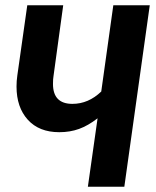

<svg xmlns="http://www.w3.org/2000/svg" viewBox="-20 -712 594 732"><path d="M551 -692 454 0H315L352 -261Q316 -233 281.5 -220.5Q247 -208 206 -208Q129 -208 86 -255.5Q43 -303 43 -382Q43 -403 46 -424L84 -692H221L184 -422Q182 -411 182 -392Q182 -316 256 -316Q317 -316 366 -363L412 -692Z"/></svg>

Font: Fira Sans Condensed SemiBold
Style: Italic
Weight: 600
Width: 3
Italic angle: -8°
Designer: bBox Type GmbH & Carrois Corporate GbR & Edenspiekermann AG
Foundry: bBox Type GmbH & Carrois Corporate GbR & Edenspiekermann AG
Version: Version 4.301